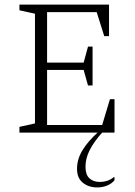

<svg xmlns="http://www.w3.org/2000/svg" viewBox="-20 -580 591 840"><path d="M65 0V-25L133 -40V-520L65 -535V-560H457V-422H436L403 -527H186V-306H346L365 -376H385V-206H365L346 -274H186V-33H427L461 -146H481V0H427Q391 40 372.5 76.5Q354 113 354 149Q354 184 371 200Q388 216 418 216Q434 216 449 211Q464 206 478 195H481V208Q471 222 450.5 231Q430 240 405 240Q368 240 342.5 219.5Q317 199 317 159Q317 116 341 77Q365 38 407 0Z"/></svg>

Font: Spectral SC ExtraLight
Style: Regular
Weight: 275
Designer: Jean-Baptiste Levee
Foundry: Production Type
Version: Version 2.001